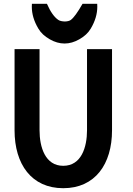

<svg xmlns="http://www.w3.org/2000/svg" viewBox="-20 -968 698 1005"><path d="M350.1 -863.3C343.3 -858.4 333 -856 319.8 -855.5C304.7 -856 293 -858.4 285.2 -863.8C264.2 -877.9 244.1 -905.8 225.6 -948.2H147C146.5 -943.4 146.5 -938 146.5 -933.1C146.5 -895 157.7 -856.9 180.7 -818.4C193.8 -795.9 213.9 -777.3 240.7 -762.2C266.1 -747.6 292 -740.2 317.9 -740.2C343.8 -740.2 369.6 -747.6 395 -762.2C421.9 -777.3 441.9 -795.9 455.1 -818.4C478 -856.9 489.3 -895 489.3 -933.1C489.3 -938 489.3 -943.4 488.8 -948.2H412.1C386.2 -902.8 365.7 -874.5 350.1 -863.3ZM311 17.1C477.5 17.1 566.4 -108.4 566.4 -286.1V-710.9H435.5V-286.1C435.5 -197.3 405.8 -100.1 311 -100.1C216.8 -100.1 187 -197.3 187 -286.1V-710.9H56.2V-286.1C56.2 -108.4 145 17.1 311 17.1Z"/></svg>

Font: Tuffy
Style: Bold
Weight: 700
Designer: Thatcher Ulrich, Karoly Barta, Michael Everson
Version: Version 001.270